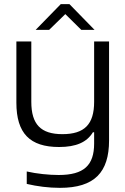

<svg xmlns="http://www.w3.org/2000/svg" viewBox="-20 -700 604 926"><path d="M506 -23V-500H434V-209C434 -100 387 -53 281 -53C177 -53 131 -100 131 -209V-500H59V-205C59 -57 124 9 265 9C347 9 399 -14 428 -62H434V-8C434 97 385 144 263 144C216 144 157 138 109 127V187C160 199 215 206 269 206C436 206 506 131 506 -23ZM152 -556H217L295 -632L372 -556H436L315 -680H273Z"/></svg>

Font: LT Wave Alt Light
Style: Regular
Weight: 300
Designer: Daniel Lyons
Version: Version 2.5 (Glyphs App)